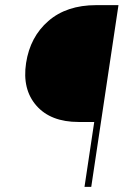

<svg xmlns="http://www.w3.org/2000/svg" viewBox="-20 -731 502 751"><path d="M287.6 -253.9Q178.2 -253.9 122.3 -317.9Q66.4 -381.8 82 -484.4Q97.7 -586.9 169.2 -648.9Q240.7 -710.9 356 -710.9H443.4L336.9 0H310.5L348.6 -253.9Z"/></svg>

Font: Roboto-ThinItalic
Style: Italic
Weight: 250
Italic angle: -12°
Designer: Google
Version: Version 1.100141; 2013; ttfautohint (v0.94.14-c901) -l 8 -r 